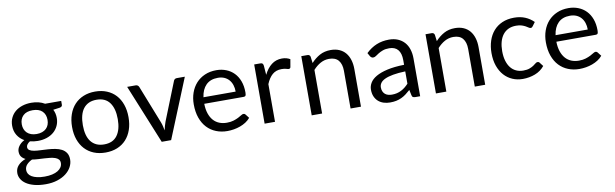

<svg xmlns="http://www.w3.org/2000/svg" viewBox="-45 -976 5180 1618"><g transform="rotate(-10 2545.0 -167.0)"><path d="M243.5 -515Q276.5 -515 305.2 -507.8Q334 -500.5 357.5 -486.5H495V-453.5Q495 -437 474 -432.5L416.5 -424.5Q433.5 -392 433.5 -352Q433.5 -315 419.2 -284.8Q405 -254.5 379.8 -233Q354.5 -211.5 319.8 -200Q285 -188.5 243.5 -188.5Q208 -188.5 176.5 -197Q160.5 -187 152.2 -175.5Q144 -164 144 -153Q144 -135 158.5 -125.8Q173 -116.5 197 -112.5Q221 -108.5 251.5 -107.5Q282 -106.5 313.8 -104.2Q345.5 -102 376 -96.5Q406.5 -91 430.5 -78.5Q454.5 -66 469 -44Q483.5 -22 483.5 13Q483.5 45.5 467.2 76Q451 106.5 420.5 130.2Q390 154 346 168.2Q302 182.5 246.5 182.5Q191 182.5 149.2 171.5Q107.5 160.5 80 142Q52.5 123.5 38.8 99.2Q25 75 25 48.5Q25 11 48.8 -15.2Q72.5 -41.5 114 -57Q92.5 -67 79.8 -83.8Q67 -100.5 67 -128.5Q67 -139.5 71 -151.2Q75 -163 83.2 -174.5Q91.5 -186 103.5 -196.5Q115.5 -207 131.5 -215Q94 -236 72.8 -270.8Q51.5 -305.5 51.5 -352Q51.5 -389 65.8 -419.2Q80 -449.5 105.5 -470.8Q131 -492 166.2 -503.5Q201.5 -515 243.5 -515ZM401.5 27.5Q401.5 8.5 391 -3Q380.5 -14.5 362.5 -20.8Q344.5 -27 321 -30Q297.5 -33 271.5 -34.2Q245.5 -35.5 218.5 -37Q191.5 -38.5 167 -42.5Q138.5 -29 120.8 -9.5Q103 10 103 37Q103 54 111.8 68.8Q120.5 83.5 138.5 94.2Q156.5 105 183.8 111.2Q211 117.5 248 117.5Q284 117.5 312.5 111Q341 104.5 360.8 92.5Q380.5 80.5 391 64Q401.5 47.5 401.5 27.5ZM243.5 -247.5Q270.5 -247.5 291.2 -255Q312 -262.5 326 -276Q340 -289.5 347 -308.2Q354 -327 354 -349.5Q354 -396 325.8 -423.5Q297.5 -451 243.5 -451Q190 -451 161.8 -423.5Q133.5 -396 133.5 -349.5Q133.5 -327 140.8 -308.2Q148 -289.5 162 -276Q176 -262.5 196.5 -255Q217 -247.5 243.5 -247.5Z M789 -514.5Q844.5 -514.5 889.2 -496Q934 -477.5 965.2 -443.5Q996.5 -409.5 1013.2 -361.2Q1030 -313 1030 -253.5Q1030 -193.5 1013.2 -145.5Q996.5 -97.5 965.2 -63.5Q934 -29.5 889.2 -11.2Q844.5 7 789 7Q733.5 7 688.8 -11.2Q644 -29.5 612.5 -63.5Q581 -97.5 564 -145.5Q547 -193.5 547 -253.5Q547 -313 564 -361.2Q581 -409.5 612.5 -443.5Q644 -477.5 688.8 -496Q733.5 -514.5 789 -514.5ZM789 -62.5Q864 -62.5 901 -112.8Q938 -163 938 -253Q938 -343.5 901 -394Q864 -444.5 789 -444.5Q751 -444.5 723 -431.5Q695 -418.5 676.2 -394Q657.5 -369.5 648.2 -333.8Q639 -298 639 -253Q639 -208 648.2 -172.5Q657.5 -137 676.2 -112.8Q695 -88.5 723 -75.5Q751 -62.5 789 -62.5Z M1063 -506.5H1136Q1146.5 -506.5 1153.5 -501Q1160.5 -495.5 1163.5 -488L1292 -162Q1299 -144 1303 -126Q1307 -108 1310.5 -90.5Q1314.5 -108 1319 -126Q1323.5 -144 1330.5 -162L1460.5 -488Q1463.5 -496 1470.2 -501.2Q1477 -506.5 1487 -506.5H1556.5L1350 0H1269.5Z M1826.5 -514.5Q1872 -514.5 1910.5 -499.2Q1949 -484 1977 -455.2Q2005 -426.5 2020.8 -384.2Q2036.5 -342 2036.5 -288Q2036.5 -267 2032 -260Q2027.5 -253 2015 -253H1678Q1679 -205 1691 -169.5Q1703 -134 1724 -110.2Q1745 -86.5 1774 -74.8Q1803 -63 1839 -63Q1872.5 -63 1896.8 -70.8Q1921 -78.5 1938.5 -87.5Q1956 -96.5 1967.8 -104.2Q1979.5 -112 1988 -112Q1999 -112 2005 -103.5L2030 -71Q2013.5 -51 1990.5 -36.2Q1967.5 -21.5 1941.2 -12Q1915 -2.5 1887 2.2Q1859 7 1831.5 7Q1779 7 1734.8 -10.8Q1690.5 -28.5 1658.2 -62.8Q1626 -97 1608 -147.5Q1590 -198 1590 -263.5Q1590 -316.5 1606.2 -362.5Q1622.5 -408.5 1653 -442.2Q1683.5 -476 1727.5 -495.2Q1771.5 -514.5 1826.5 -514.5ZM1828.5 -449Q1764 -449 1727 -411.8Q1690 -374.5 1681 -308.5H1956.5Q1956.5 -339.5 1948 -365.2Q1939.5 -391 1923 -409.8Q1906.5 -428.5 1882.8 -438.8Q1859 -449 1828.5 -449Z M2150 0V-506.5H2201Q2215.5 -506.5 2221 -501Q2226.5 -495.5 2228.5 -482L2234.5 -403Q2260.5 -456 2298.8 -485.8Q2337 -515.5 2388.5 -515.5Q2409.5 -515.5 2426.5 -510.8Q2443.5 -506 2458 -497.5L2446.5 -431Q2443 -418.5 2431 -418.5Q2424 -418.5 2409.5 -423.2Q2395 -428 2369 -428Q2322.5 -428 2291.2 -401Q2260 -374 2239 -322.5V0Z M2553 0V-506.5H2606Q2625 -506.5 2630 -488L2637 -433Q2670 -469.5 2710.8 -492Q2751.5 -514.5 2805 -514.5Q2846.5 -514.5 2878.2 -500.8Q2910 -487 2931.2 -461.8Q2952.5 -436.5 2963.5 -401Q2974.5 -365.5 2974.5 -322.5V0H2885.5V-322.5Q2885.5 -380 2859.2 -411.8Q2833 -443.5 2779 -443.5Q2739.5 -443.5 2705.2 -424.5Q2671 -405.5 2642 -373V0Z M3481 0H3441.5Q3428.5 0 3420.5 -4Q3412.5 -8 3410 -21L3400 -68Q3380 -50 3361 -35.8Q3342 -21.5 3321 -11.8Q3300 -2 3276.2 3Q3252.5 8 3223.5 8Q3194 8 3168.2 -0.2Q3142.5 -8.5 3123.5 -25Q3104.5 -41.5 3093.2 -66.8Q3082 -92 3082 -126.5Q3082 -156.5 3098.5 -184.2Q3115 -212 3151.8 -233.5Q3188.5 -255 3248 -268.8Q3307.5 -282.5 3393.5 -284.5V-324Q3393.5 -383 3368.2 -413.2Q3343 -443.5 3293.5 -443.5Q3261 -443.5 3238.8 -435.2Q3216.5 -427 3200.2 -416.8Q3184 -406.5 3172.2 -398.2Q3160.5 -390 3149 -390Q3140 -390 3133.2 -394.8Q3126.5 -399.5 3122.5 -406.5L3106.5 -435Q3148.5 -475.5 3197 -495.5Q3245.5 -515.5 3304.5 -515.5Q3347 -515.5 3380 -501.5Q3413 -487.5 3435.5 -462.5Q3458 -437.5 3469.5 -402Q3481 -366.5 3481 -324ZM3250 -54.5Q3273.5 -54.5 3293 -59.2Q3312.5 -64 3329.8 -72.8Q3347 -81.5 3362.8 -94Q3378.5 -106.5 3393.5 -122.5V-228Q3332 -226 3289 -218.2Q3246 -210.5 3219 -198Q3192 -185.5 3179.8 -168.5Q3167.5 -151.5 3167.5 -130.5Q3167.5 -110.5 3174 -96Q3180.5 -81.5 3191.5 -72.2Q3202.5 -63 3217.5 -58.8Q3232.5 -54.5 3250 -54.5Z M3616 0V-506.5H3669Q3688 -506.5 3693 -488L3700 -433Q3733 -469.5 3773.8 -492Q3814.5 -514.5 3868 -514.5Q3909.5 -514.5 3941.2 -500.8Q3973 -487 3994.2 -461.8Q4015.5 -436.5 4026.5 -401Q4037.5 -365.5 4037.5 -322.5V0H3948.5V-322.5Q3948.5 -380 3922.2 -411.8Q3896 -443.5 3842 -443.5Q3802.5 -443.5 3768.2 -424.5Q3734 -405.5 3705 -373V0Z M4517.5 -416.5Q4513.5 -411 4509.5 -408Q4505.5 -405 4498 -405Q4490.5 -405 4481.8 -411.2Q4473 -417.5 4459.5 -425Q4446 -432.5 4426.8 -438.8Q4407.5 -445 4379.5 -445Q4342.5 -445 4314 -431.8Q4285.5 -418.5 4266.2 -393.5Q4247 -368.5 4237.2 -333Q4227.5 -297.5 4227.5 -253.5Q4227.5 -207.5 4238 -171.8Q4248.5 -136 4267.5 -111.8Q4286.5 -87.5 4313.8 -74.8Q4341 -62 4375 -62Q4407.5 -62 4428.5 -69.8Q4449.5 -77.5 4463.5 -87Q4477.5 -96.5 4486.5 -104.2Q4495.5 -112 4504.5 -112Q4516 -112 4521.5 -103.5L4546.5 -71Q4513.5 -30.5 4464 -11.8Q4414.5 7 4359.5 7Q4312 7 4271.2 -10.5Q4230.5 -28 4200.5 -61.2Q4170.5 -94.5 4153.2 -143Q4136 -191.5 4136 -253.5Q4136 -310 4151.8 -358Q4167.5 -406 4197.8 -440.8Q4228 -475.5 4272.5 -495Q4317 -514.5 4374.5 -514.5Q4427.5 -514.5 4468.5 -497.2Q4509.5 -480 4541 -448.5Z M4839.5 -514.5Q4885 -514.5 4923.5 -499.2Q4962 -484 4990 -455.2Q5018 -426.5 5033.8 -384.2Q5049.5 -342 5049.5 -288Q5049.5 -267 5045 -260Q5040.5 -253 5028 -253H4691Q4692 -205 4704 -169.5Q4716 -134 4737 -110.2Q4758 -86.5 4787 -74.8Q4816 -63 4852 -63Q4885.5 -63 4909.8 -70.8Q4934 -78.5 4951.5 -87.5Q4969 -96.5 4980.8 -104.2Q4992.5 -112 5001 -112Q5012 -112 5018 -103.5L5043 -71Q5026.5 -51 5003.5 -36.2Q4980.5 -21.5 4954.2 -12Q4928 -2.5 4900 2.2Q4872 7 4844.5 7Q4792 7 4747.8 -10.8Q4703.5 -28.5 4671.2 -62.8Q4639 -97 4621 -147.5Q4603 -198 4603 -263.5Q4603 -316.5 4619.2 -362.5Q4635.5 -408.5 4666 -442.2Q4696.5 -476 4740.5 -495.2Q4784.5 -514.5 4839.5 -514.5ZM4841.5 -449Q4777 -449 4740 -411.8Q4703 -374.5 4694 -308.5H4969.5Q4969.5 -339.5 4961 -365.2Q4952.5 -391 4936 -409.8Q4919.5 -428.5 4895.8 -438.8Q4872 -449 4841.5 -449Z"/></g></svg>

Font: LatoHex
Style: Regular
Weight: 400
Designer: Lukasz Dziedzic
Foundry: tyPoland Lukasz Dziedzic
Version: Version 1.104; Western+Polish opensource